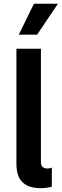

<svg xmlns="http://www.w3.org/2000/svg" viewBox="-20 -983 324 1007"><path d="M78.5 -801.1H174.7L283.7 -963.4H158ZM193.2 3.9C212.7 3.9 235.8 1.4 251.8 -4.3V-104C245.4 -100.9 236.9 -99.1 228.7 -99.1C201 -99.1 194.6 -116.5 194.6 -133.5V-727.3H66.1V-125.4C66.1 -77.4 74.9 3.9 193.2 3.9Z"/></svg>

Font: TID UI Semi Bold
Style: Regular
Weight: 600
Designer: The TID Project Authors
Foundry: Bakken & Bæck
Version: Version 1.001;hotconv 1.0.109;makeotfexe 2.5.65596